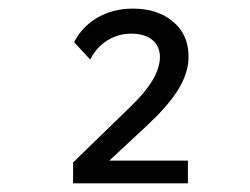

<svg xmlns="http://www.w3.org/2000/svg" viewBox="-20 -731 584 449"><path d="M419.4 -302.2V-355.5H235.8L322.8 -436.5C387.2 -496.6 420.9 -545.9 420.9 -598.6C420.9 -633.3 408.7 -660.6 384.3 -680.7C360.4 -700.7 329.1 -710.9 290.5 -710.9C229.5 -710.9 178.2 -681.6 153.3 -632.3L190.9 -591.8C210.9 -630.9 246.6 -652.3 287.1 -652.3C329.6 -652.3 354 -630.9 354 -597.7C354 -564 331.1 -525.4 284.7 -481L150.9 -351.1V-302.2Z"/></svg>

Font: Ride
Style: Regular
Weight: 400
Version: Version 3.000